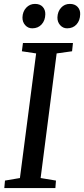

<svg xmlns="http://www.w3.org/2000/svg" viewBox="-20 -963 431 983"><path d="M2 0 5.5 -38.5 82 -51.5 165 -689.5 92 -700.5 97.5 -743H353.5L349 -700.5L270 -689.5L188 -51.5L266.5 -38.5L263.5 0ZM145 -818Q123.5 -818 109 -834.2Q94.5 -850.5 95 -874Q96 -904 114.2 -923.5Q132.5 -943 159 -943Q185 -943 198.8 -927.8Q212.5 -912.5 212 -890Q211.5 -858.5 193.2 -838.2Q175 -818 145 -818ZM323.5 -818Q302.5 -818 288 -834.2Q273.5 -850.5 274 -874Q275 -904 292.8 -923.5Q310.5 -943 337.5 -943Q363 -943 377.2 -927.8Q391.5 -912.5 390.5 -890Q390 -858.5 372 -838.2Q354 -818 323.5 -818Z"/></svg>

Font: Merriweather 24pt
Style: Italic
Weight: 400
Italic angle: -7.8°
Designer: Eben Sorkin
Foundry: Eben Sorkin
Version: Version 2.101